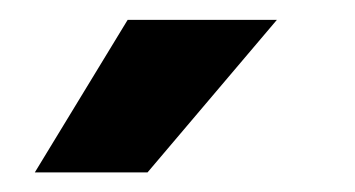

<svg xmlns="http://www.w3.org/2000/svg" viewBox="-20 -720 357 193"><path d="M258.3 -700 128.3 -546.7H15L108.3 -700Z"/></svg>

Font: Epunda Slab Light
Style: Regular
Weight: 300
Designer: Simon Atzbach
Foundry: typofactur
Version: Version 1.102